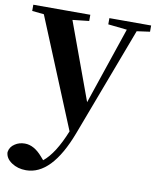

<svg xmlns="http://www.w3.org/2000/svg" viewBox="-93 -603 764 942"><g transform="rotate(10 289.5 -132.0)"><path d="M583 -504 518 -495 313 49Q229 271 101 271Q60 271 30 251Q-2 230 -3 199Q1 172 25 157Q46 143 74 143Q120 143 162 192L176 208Q232 163 279 46L55 -498L-4 -504V-535H280V-504L198 -495L339 -110L469 -494L375 -504V-535H583Z"/></g></svg>

Font: `n[OS CN
Style: <[WOS[P|ûg*[NI>           
Weight: 700
Designer: Ryoko NISHIZUKA ¬âXZm¬º[P (kana & ideographs); Frank Grie√ühammer (Latin, Greek & Cyrillic); Wenlong ZHANG _ e¬á¬ü¬ô (b
Foundry: Adobe Systems Incorporated
Version: Version 1.00 April 7, 2017, initial release